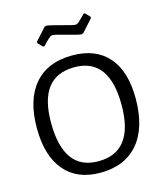

<svg xmlns="http://www.w3.org/2000/svg" viewBox="-125 -942 884 1042"><g transform="rotate(-15 317.5 -421.0)"><path d="M451 -850 476 -824V-816L415 -748L405 -744Q384 -746 323.5 -763.5Q263 -781 250 -781Q244 -781 237.5 -776.5Q231 -772 225.5 -767Q220 -762 210 -751.5Q200 -741 193 -734H185L160 -760V-768L222 -837L231 -839Q253 -837 313.5 -820Q374 -803 386 -803Q391 -803 395.5 -805Q400 -807 406 -812.5Q412 -818 416.5 -822Q421 -826 430 -835.5Q439 -845 444 -850ZM325 -647Q457 -647 527.5 -566Q598 -485 598 -333Q598 -169 523 -80.5Q448 8 309 8Q179 8 108.5 -76Q38 -160 38 -315Q38 -475 112.5 -561Q187 -647 325 -647ZM320 -582Q120 -582 120 -324Q120 -55 315 -55Q515 -55 515 -318Q515 -582 320 -582Z"/></g></svg>

Font: Alegreya Sans SC
Style: Regular
Weight: 400
Designer: Juan Pablo del Peral
Foundry: Huerta Tipografica
Version: Version 2.007